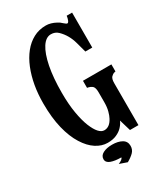

<svg xmlns="http://www.w3.org/2000/svg" viewBox="-219 -871 937 1083"><g transform="rotate(-30 250.0 -329.5)"><path d="M238.8 -31.2Q200.7 -31.2 164.3 -54.7Q127.9 -78.1 98.6 -125Q68.8 -171.9 51.5 -241.9Q34.2 -312 34.2 -405.3Q34.2 -527.8 72.8 -623.5Q91.8 -670.4 119.9 -705.3Q147.9 -740.2 184.6 -759.8Q220.7 -779.3 266.1 -779.3Q296.9 -779.3 330.6 -761.2Q346.2 -753.4 356.9 -742.2Q372.1 -728.5 377.9 -728.5Q384.3 -728.5 389.4 -741Q394.5 -753.4 396 -768.1H431.2V-540.5H386.2Q377 -575.7 368.7 -605Q352.5 -665 312 -704.1Q293.5 -722.2 266.1 -722.2Q232.9 -722.2 208 -683.6Q183.1 -645 168.9 -573.7Q154.8 -501.5 154.8 -405.3Q154.8 -330.1 164.6 -273.2Q174.3 -216.3 189.5 -178.2Q220.2 -102.1 257.8 -102.1Q293 -102.1 314.9 -144.5Q322.8 -158.7 329.3 -182.9Q335.9 -207 335.9 -241.2V-304.2Q335.9 -316.9 333.7 -327.1Q331.5 -337.4 326.2 -343.3Q314 -355 292 -358.4V-404.3H477.1V-358.4Q464.8 -356.4 458.7 -352.1Q452.6 -347.7 448.2 -343.3Q438 -332.5 438 -304.2V-31.2H382.8L360.8 -105.5Q352.5 -86.4 336.9 -69.6Q321.3 -52.7 296.9 -42Q273.4 -31.2 238.8 -31.2ZM281.7 120.1 232.4 103Q262.2 90.3 263.7 78.1Q222.7 78.1 196.8 68.6Q170.9 59.1 170.9 37.1Q170.9 14.2 194.1 2Q217.3 -10.3 253.4 -10.3Q291.5 -10.3 316.4 3.7Q341.3 17.6 341.3 47.4Q341.3 71.8 325 88.4Q308.6 105 281.7 120.1Z"/></g></svg>

Font: BIZ UDMincho
Style: Bold
Weight: 700
Monospace: yes
Designer: TypeBank Co., Ltd.
Foundry: Morisawa Inc.
Version: Version 1.06